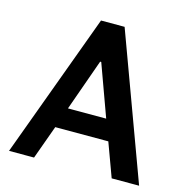

<svg xmlns="http://www.w3.org/2000/svg" viewBox="-104 -799 873 898"><g transform="rotate(15 333.0 -350.0)"><path d="M321.8 -513.2 232.9 -263.2H418L327.1 -513.2ZM275.9 -700.2H390.1L647.9 0H515.1L455.1 -163.1H198.2L139.2 0H18.1Z"/></g></svg>

Font: LT Hoop SemBd
Style: Regular
Weight: 600
Designer: Daniel Lyons
Foundry: LyonsType
Version: Version 1.000